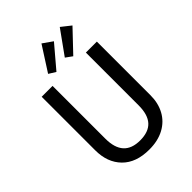

<svg xmlns="http://www.w3.org/2000/svg" viewBox="-262 -1048 1186 1186"><g transform="rotate(-45 331.0 -455.5)"><path d="M572 -221Q572 -152 543.5 -99.5Q515 -47 460.5 -17.5Q406 12 330 12Q215 12 152.5 -51.5Q90 -115 90 -221V-689H185V-228Q185 -148 221 -108Q257 -68 330 -68Q404 -68 440 -107.5Q476 -147 476 -228V-689H572ZM386 -878 263 -733 218 -761 322 -923ZM536 -866 405 -728 362 -759 474 -915Z"/></g></svg>

Font: FiraGO
Style: Regular
Weight: 400
Designer: bBox Type
Foundry: bBox Type GmbH
Version: Version 1.001;April 20, 2020;FontCreator 12.0.0.2555 64-bit